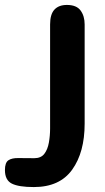

<svg xmlns="http://www.w3.org/2000/svg" viewBox="-140 -528 426 778"><path d="M-3 230Q-64 230 -92 216Q-120 202 -120 161Q-120 131 -106 121.5Q-92 112 -65.5 112.5Q-39 113 -1 113Q26 113 39.5 95.5Q53 78 58 50Q63 22 63 -7V-429Q63 -470 80.5 -489Q98 -508 131 -508Q170 -508 186.5 -485.5Q203 -463 203 -429V-27Q203 89 152.5 159.5Q102 230 -3 230Z"/></svg>

Font: Madimi One
Style: Regular
Weight: 400
Designer: Taurai Valerie Mtake, Mirko Velimirovic
Foundry: TaVaTake
Version: Version 1.000; ttfautohint (v1.8.4.7-5d5b)